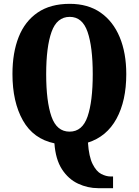

<svg xmlns="http://www.w3.org/2000/svg" viewBox="-20 -745 724 1002"><path d="M492 237Q438 237 387.5 213.5Q337 190 303.5 138.5Q270 87 264 3Q154 -20 99.5 -116.5Q45 -213 45 -359Q45 -470 77.5 -552Q110 -634 176.5 -679.5Q243 -725 344 -725Q439 -725 504.5 -679.5Q570 -634 604.5 -551.5Q639 -469 639 -358Q639 -219 588 -125.5Q537 -32 439 -1Q444 73 463.5 111.5Q483 150 508.5 163Q534 176 557 176H570V237ZM343 -58Q410 -58 437 -137Q464 -216 464 -358Q464 -500 437 -578.5Q410 -657 344 -657Q277 -657 249 -578.5Q221 -500 221 -358Q221 -216 248.5 -137Q276 -58 343 -58Z"/></svg>

Font: Noto Serif Thai ExtraCondensed Black
Style: Regular
Weight: 900
Width: 2
Designer: Monotype Design Team
Foundry: Monotype Imaging Inc.
Version: Version 2.002; ttfautohint (v1.8.4.7-5d5b)